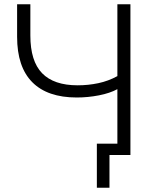

<svg xmlns="http://www.w3.org/2000/svg" viewBox="-20 -725 723 898"><path d="M492 153H433V-53H529V-308Q494 -289 442.5 -279Q391 -269 339 -269Q202 -269 131 -340.5Q60 -412 60 -553V-705H122V-559Q122 -439 177 -382.5Q232 -326 343 -326Q393 -326 440 -336Q487 -346 529 -369V-705H590V0H492Z"/></svg>

Font: Mulish Light
Style: Regular
Weight: 300
Designer: Vernon Adams
Foundry: Vernon Adams
Version: Version 3.603; ttfautohint (v1.8.3)